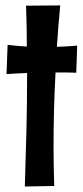

<svg xmlns="http://www.w3.org/2000/svg" viewBox="-20 -679 302 702"><path d="M200.2 -659.2Q196.3 -619.6 193.4 -582.3Q190.4 -544.9 188 -507.8Q206.5 -508.8 224.9 -509.5Q243.2 -510.3 262.2 -512.2L258.8 -413.1Q240.2 -414.1 220.9 -414.1Q201.7 -414.1 183.1 -414.1Q179.2 -343.8 177.5 -276.6Q175.8 -209.5 175.8 -141.1Q175.8 -106 176.5 -70.6Q177.2 -35.2 178.2 1L70.8 2.9Q74.2 -102.1 76.7 -204.8Q79.1 -307.6 79.1 -412.1Q60.5 -411.1 41.5 -410.4Q22.5 -409.7 3.9 -408.2L7.8 -515.1Q24.9 -512.7 43 -511.2Q61 -509.8 78.1 -508.8Q78.1 -546.9 77.4 -583.5Q76.7 -620.1 75.2 -658.2Z"/></svg>

Font: Mouse Memoirs
Style: Regular
Weight: 400
Version: Version 1.000